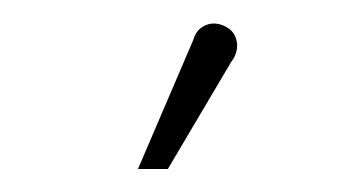

<svg xmlns="http://www.w3.org/2000/svg" viewBox="-20 -741 307 167"><path d="M181 -687Q185 -692 186 -698Q187 -704 184.5 -709.5Q182 -715 176 -718Q170 -721 164.5 -720.5Q159 -720 154.5 -716.5Q150 -713 148 -706L100 -594H126Z"/></svg>

Font: Advent Pro ExtraLight
Style: Regular
Weight: 250
Version: Version 3.000